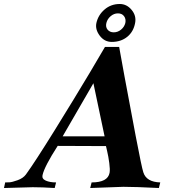

<svg xmlns="http://www.w3.org/2000/svg" viewBox="-58 -942 863 962"><path d="M745 -28 738 0Q620 -6 560 -6L394 0L401 -28Q482 -28 491 -76Q494 -92 489.5 -125.5Q485 -159 479 -184L473 -210L231 -211Q164 -107 155 -64Q151 -46 171.5 -37Q192 -28 223 -28L216 0Q154 -4 106 -4L-38 0L-32 -28Q-24 -28 -11 -28.5Q2 -29 30 -39Q58 -49 72 -68Q117 -130 216 -289.5Q315 -449 392 -578L468 -707H539Q539 -705 565.5 -561Q592 -417 622 -260Q652 -103 660 -79Q675 -30 745 -28ZM466 -259 410 -525 256 -259ZM619 -827Q611 -783 579.5 -757.5Q548 -732 502 -732Q465 -732 441.5 -763.5Q418 -795 425 -827Q434 -867 466 -894.5Q498 -922 542 -922Q577 -922 601.5 -892.5Q626 -863 619 -827ZM570 -827Q574 -847 563.5 -861Q553 -875 533 -875Q513 -875 496.5 -861Q480 -847 475 -827Q470 -807 481 -793.5Q492 -780 512 -780Q532 -780 548.5 -793.5Q565 -807 570 -827Z"/></svg>

Font: GFS Artemisia
Style: Bold Italic
Weight: 700
Italic angle: -12°
Designer: Designed by Takis Katsoulidis and George D. Matthiopoulos.
Foundry: Designed by Takis Katsoulidis and George D. Matthiopoulos.
Version: Version 1.0